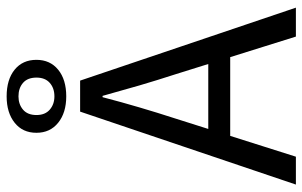

<svg xmlns="http://www.w3.org/2000/svg" viewBox="-188 -732 920 584"><g transform="rotate(-90 272.0 -440.0)"><path d="M2.6 0 224.5 -656.3H318.8L540.7 0H452.7L338 -366.6Q320.1 -421.7 304 -476.5Q288 -531.3 272.4 -588H268.4Q253.5 -530.7 237.4 -476.2Q221.4 -421.7 203.5 -366.6L87.4 0ZM119.4 -199.8V-266.5H421.6V-199.8ZM270.9 -698.5Q221.1 -698.5 190.6 -723.1Q160.1 -747.6 160.1 -789.3Q160.1 -831.1 190.6 -855.4Q221.1 -879.8 270.9 -879.8Q322 -879.8 352 -855.5Q382 -831.2 382 -789.2Q382 -747.6 352 -723.1Q322 -698.5 270.9 -698.5ZM270.9 -734.5Q296 -734.5 312 -748.7Q328 -762.9 328 -789Q328 -816 312 -829.9Q296 -843.8 270.9 -843.8Q246.7 -843.8 230.4 -829.9Q214.1 -816 214.1 -789Q214.1 -762.9 230.4 -748.7Q246.7 -734.5 270.9 -734.5Z"/></g></svg>

Font: Source Sans 3 VF
Style: Regular
Weight: 200
Designer: Paul D. Hunt
Foundry: Adobe
Version: Version 3.046;hotconv 1.0.118;makeotfexe 2.5.65603